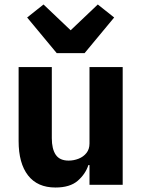

<svg xmlns="http://www.w3.org/2000/svg" viewBox="-20 -824 636 856"><path d="M379 0V-88H374Q361 -48 326.5 -18Q292 12 227 12Q147 12 105 -42Q63 -96 63 -195V-525H211V-208Q211 -160 228.5 -134Q246 -108 286 -108Q309 -108 330.5 -116.5Q352 -125 365.5 -142Q379 -159 379 -184V-525H527V0ZM357 -587H233L101 -746L174 -804L295 -689L416 -804L489 -746Z"/></svg>

Font: IBM Plex Sans Var
Style: Regular
Weight: 400
Designer: Mike Abbink, Paul van der Laan, Pieter van Rosmalen
Foundry: Bold Monday
Version: Version 3.000